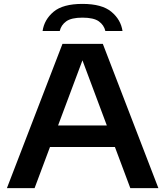

<svg xmlns="http://www.w3.org/2000/svg" viewBox="-20 -965 848 985"><path d="M15.5 0 300.5 -740H507.5L792.5 0H648.5L569.5 -211H236.5L157.5 0ZM278 -321.5H528L403 -655.5ZM198.5 -806Q207 -864.5 255 -904.8Q303 -945 403 -945Q503 -945 551.5 -904.5Q600 -864 608.5 -806H520.5Q513.5 -836.5 487 -855.5Q460.5 -874.5 403 -874.5Q346 -874.5 319.8 -855.5Q293.5 -836.5 286.5 -806Z"/></svg>

Font: Encode Sans Expanded Expanded SemiBold
Style: Regular
Weight: 600
Width: 7
Designer: Multiple Designers
Foundry: Impallari Type
Version: Version 3.000; ttfautohint (v1.8.3) -l 8 -r 50 -G 200 -x 14 